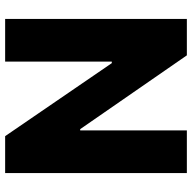

<svg xmlns="http://www.w3.org/2000/svg" viewBox="-20 -727 747 747"><g transform="rotate(-90 353.5 -353.5)"><path d="M653.3 0H511.7L224.6 -415H219.7V0H53.7V-707H197.3L481.4 -292H487.3V-707H653.3Z"/></g></svg>

Font: Pretendard ExtraBold
Style: Regular
Weight: 800
Designer: Base glyphs from Inter by Rasmus Andersson; Hangeul glyphs from Noto Sans CJK(Source Han Sans) by Jang Soo-young and Kan
Foundry: Kil Hyung-jin
Version: Version 1.309